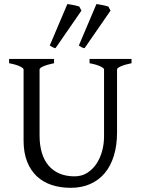

<svg xmlns="http://www.w3.org/2000/svg" viewBox="-20 -903 694 938"><path d="M622.6 -594.2Q589.4 -587.4 570.6 -579.1Q551.8 -570.8 551.8 -564V-255.9Q551.8 -191.9 536.1 -141.6Q520.5 -91.3 491.2 -56.6Q461.9 -22 419.9 -3.7Q377.9 14.6 325.2 14.6Q274.9 14.6 232.7 0.7Q190.4 -13.2 159.9 -41.7Q129.4 -70.3 112.3 -113.8Q95.2 -157.2 95.2 -216.8V-564Q95.2 -569.8 77.4 -578.6Q59.6 -587.4 24.4 -594.2V-615.2H244.1V-594.2Q210.9 -587.4 192.1 -579.1Q173.3 -570.8 173.3 -564V-241.2Q173.3 -194.3 184.3 -157.2Q195.3 -120.1 217 -94.5Q238.8 -68.8 270.5 -55.2Q302.2 -41.5 344.2 -41.5Q378.9 -41.5 405.8 -58.3Q432.6 -75.2 450.9 -102.5Q469.2 -129.9 478.8 -164.8Q488.3 -199.7 488.3 -235.8V-564Q488.3 -569.8 470.5 -578.6Q452.6 -587.4 417.5 -594.2V-615.2H622.6ZM251 -667.5Q242.7 -669.4 237.8 -672.1Q232.9 -674.8 223.1 -680.7L309.1 -883.3Q314.9 -882.3 323 -881.1Q331.1 -879.9 339.1 -878.2Q347.2 -876.5 354.7 -874.8Q362.3 -873 367.2 -871.1L377.9 -851.1ZM393.1 -667.5Q383.8 -669.4 378.9 -672.1Q374 -674.8 365.2 -680.7L451.2 -883.3Q457 -882.3 464.8 -881.1Q472.7 -879.9 480.7 -878.2Q488.8 -876.5 496.3 -874.8Q503.9 -873 509.3 -871.1L520 -851.1Z"/></svg>

Font: Noto Serif Devanagari
Style: Bold
Weight: 700
Designer: Monotype Design Team
Foundry: Monotype Imaging Inc.
Version: Version 1.01